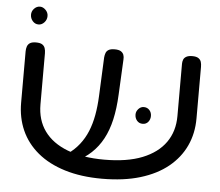

<svg xmlns="http://www.w3.org/2000/svg" viewBox="-53 -807 1009 880"><g transform="rotate(5 451.5 -366.5)"><path d="M447 14Q351 14 276 -9Q201 -32 150 -74.5Q99 -117 73.5 -174.5Q48 -232 48 -301V-537Q48 -549 51.5 -559.5Q55 -570 64.5 -576Q74 -582 92 -582Q111 -582 120.5 -576Q130 -570 133.5 -559.5Q137 -549 137 -536V-301Q137 -229 173.5 -178.5Q210 -128 280 -101Q350 -74 450 -74Q555 -74 625 -102Q695 -130 731 -181Q767 -232 767 -302V-543Q767 -553 770.5 -562Q774 -571 784 -576.5Q794 -582 811 -582Q830 -582 839.5 -575.5Q849 -569 852 -559Q855 -549 855 -536V-299Q855 -230 828.5 -173Q802 -116 750.5 -74Q699 -32 623 -9Q547 14 447 14ZM294 -51 259 -79 282 -88Q312 -109 334 -137Q356 -165 370 -199Q384 -233 391.5 -274Q399 -315 401 -362L409 -541Q410 -552 413.5 -561.5Q417 -571 426.5 -576.5Q436 -582 454 -582Q473 -582 482.5 -576Q492 -570 495.5 -560.5Q499 -551 498 -539L490 -377Q487 -312 475.5 -261.5Q464 -211 443 -172Q422 -133 391 -104Q360 -75 317 -55ZM611 -253Q595 -253 585 -264.5Q575 -276 575 -293Q575 -307 585.5 -318.5Q596 -330 610 -330Q626 -330 636 -319Q646 -308 646 -292Q646 -276 636.5 -264.5Q627 -253 611 -253ZM96 -665Q80 -665 69 -677.5Q58 -690 58 -707Q58 -723 69.5 -735Q81 -747 96 -747Q110 -747 122 -735Q134 -723 134 -707Q134 -690 122.5 -677.5Q111 -665 96 -665Z"/></g></svg>

Font: Fredoka Expanded
Style: Regular
Weight: 400
Width: 7
Designer: Ben Nathan
Foundry: Milena B. Brandão, Ben Nathan
Version: Version 2.001